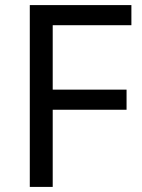

<svg xmlns="http://www.w3.org/2000/svg" viewBox="-20 -734 559 754"><path d="M187 0H97V-714H496V-635H187V-382H477V-303H187Z"/></svg>

Font: Noto Sans Hebrew
Style: Regular
Weight: 400
Designer: Monotype Design Team
Foundry: Monotype Imaging Inc.
Version: Version 2.003